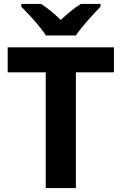

<svg xmlns="http://www.w3.org/2000/svg" viewBox="-20 -954 617 974"><path d="M213 -774H365C394 -819 455 -884 490 -920V-934H390C355 -912 324 -886 288 -853C254 -886 224 -911 189 -934H88V-920C125 -883 185 -819 213 -774ZM365 0V-587H558V-714H19V-587H212V0Z"/></svg>

Font: Noto Sans Lao UI
Style: Bold
Weight: 700
Designer: Monotype Design Team
Foundry: Monotype Imaging Inc.
Version: Version 2.000